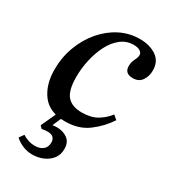

<svg xmlns="http://www.w3.org/2000/svg" viewBox="-173 -566 768 869"><g transform="rotate(30 210.5 -131.5)"><path d="M137 217Q109 217 85 206.5Q61 196 45 181L62 157Q74 165 91 171Q108 177 127 177Q153 177 169 164Q185 151 185 127Q185 92 146 92Q136 92 126 93.5Q116 95 116 95L104 83L144 -4H176L150 56Q153 55 159.5 54.5Q166 54 174 54Q205 54 228 70.5Q251 87 251 123Q251 153 234.5 174Q218 195 192 206Q166 217 137 217ZM190 13Q109 13 70.5 -37.5Q32 -88 32 -168Q32 -231 53 -287.5Q74 -344 111 -387.5Q148 -431 196 -455.5Q244 -480 299 -480Q350 -480 385 -456.5Q420 -433 420 -385Q420 -355 404.5 -332.5Q389 -310 358 -310Q315 -310 315 -349Q315 -369 324 -386.5Q333 -404 333 -416Q333 -427 321.5 -435Q310 -443 287 -443Q250 -443 221 -420Q192 -397 173 -359.5Q154 -322 144 -277Q134 -232 134 -188Q134 -117 159 -88.5Q184 -60 235 -60Q283 -60 314.5 -78.5Q346 -97 368 -126L389 -108Q358 -60 309.5 -23.5Q261 13 190 13Z"/></g></svg>

Font: STIX Two Text Medium
Style: Italic
Weight: 500
Italic angle: -12°
Designer: Ross Mills, John Hudson & Paul Hanslow, Tiro Typeworks Ltd; with prior portions MicroPress Inc. and Coen Hoffman, Elsevi
Foundry: Tiro Typeworks Ltd
Version: Version 2.13 b171